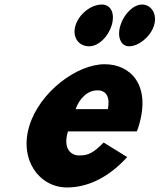

<svg xmlns="http://www.w3.org/2000/svg" viewBox="-20 -811 703 846"><path d="M428.8 -791C381.8 -791 328.3 -750 312.7 -699C297.1 -648 325.6 -607 372.6 -607C413.8 -607 456.3 -648 471.9 -699C487.5 -750 470.1 -791 428.8 -791ZM605.7 -791C568.5 -791 526.1 -750 510.5 -699C494.9 -648 512.3 -607 549.4 -607C589.6 -607 643.1 -648 658.7 -699C674.3 -750 645.9 -791 605.7 -791ZM582.9 -232C585.8 -238 589.1 -249 591.3 -256C646.3 -436 555.4 -528 441.4 -528C318.7 -528 155.1 -406 109.2 -256C63.7 -107 152.7 15 275.4 15C358.5 15 452.7 -22 540.4 -119L436.6 -183C391.2 -137 369.6 -126 328 -126C295.2 -126 255.4 -153 279.5 -232ZM313.1 -330C329.7 -377 365.5 -413 409.9 -413C447.8 -413 465.9 -384 455.3 -330Z"/></svg>

Font: Hussar
Style: BdSuprConOblThree
Weight: 700
Foundry: Cannot Into Space Fonts
Version: Version 2.00